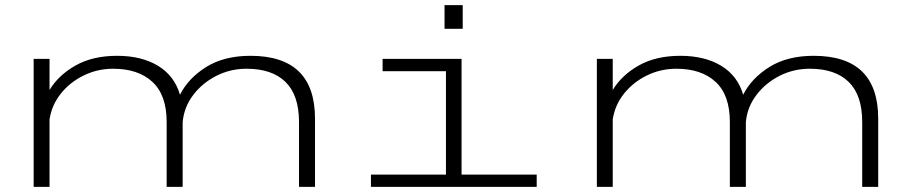

<svg xmlns="http://www.w3.org/2000/svg" viewBox="-20 -730 3540 750"><path d="M111.5 0V-500H173.5V-378.5Q208.5 -436.5 275.2 -474.2Q342 -512 437.5 -512Q533 -512 597.2 -473Q661.5 -434 683 -360Q716 -425 785.8 -468.5Q855.5 -512 958.5 -512Q1210.5 -512 1210.5 -266.5V0H1148V-253.5Q1148 -358.5 1095.2 -410Q1042.5 -461.5 943 -461.5Q880 -461.5 825.2 -433.8Q770.5 -406 734.8 -359Q699 -312 693.5 -253V0H631V-253.5Q631 -358.5 575.5 -410Q520 -461.5 422 -461.5Q361 -461.5 307.5 -435.5Q254 -409.5 218 -364.8Q182 -320 173.5 -263.5V0Z M1716.5 -710H1787.5V-617.5H1716.5ZM1429 0V-48H1722V-452H1474.5V-500H1783V-48H2076.5V0Z M2311.5 0V-500H2373.5V-378.5Q2408.5 -436.5 2475.2 -474.2Q2542 -512 2637.5 -512Q2733 -512 2797.2 -473Q2861.5 -434 2883 -360Q2916 -425 2985.8 -468.5Q3055.5 -512 3158.5 -512Q3410.5 -512 3410.5 -266.5V0H3348V-253.5Q3348 -358.5 3295.2 -410Q3242.5 -461.5 3143 -461.5Q3080 -461.5 3025.2 -433.8Q2970.5 -406 2934.8 -359Q2899 -312 2893.5 -253V0H2831V-253.5Q2831 -358.5 2775.5 -410Q2720 -461.5 2622 -461.5Q2561 -461.5 2507.5 -435.5Q2454 -409.5 2418 -364.8Q2382 -320 2373.5 -263.5V0Z"/></svg>

Font: Trispace Expanded ExtraLight
Style: Regular
Weight: 200
Width: 7
Designer: Tyler Finck
Foundry: Etcetera Type Company
Version: Version 1.210; ttfautohint (v1.8.3)